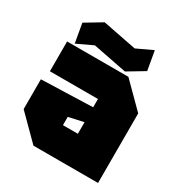

<svg xmlns="http://www.w3.org/2000/svg" viewBox="-175 -877 949 1004"><g transform="rotate(30 300.0 -375.0)"><path d="M30 -140V-320L340 -330V-380H50V-560H420L560 -420V0H170ZM250 -220V-170H340V-240ZM90 -570 70 -685 170 -745 374 -705 470 -750 490 -635 390 -575 186 -615Z"/></g></svg>

Font: Tektur Black
Style: Regular
Weight: 900
Designer: Adam Jagosz
Foundry: Adam Jagosz
Version: Version 1.005;gftools[0.9.30]